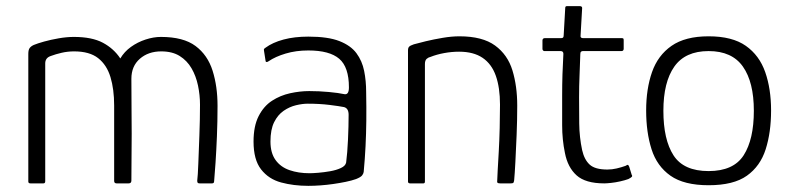

<svg xmlns="http://www.w3.org/2000/svg" viewBox="-20 -596 2568 624"><path d="M79 0Q72 0 72 -6V-421Q72 -434 76.5 -440Q81 -446 90 -450Q102 -455 123.5 -461Q145 -467 171 -471.5Q197 -476 220 -476Q279 -476 314.5 -457Q350 -438 371 -406Q384 -428 405.5 -443.5Q427 -459 453 -467.5Q479 -476 503 -476Q576 -476 615.5 -446.5Q655 -417 671 -366Q687 -315 687 -252Q687 -201 685 -153Q683 -105 680.5 -67.5Q678 -30 676 -8Q676 -3 674 -1.5Q672 0 669 0H629Q624 0 622.5 -2Q621 -4 621 -9Q623 -24 624.5 -64Q626 -104 628 -155.5Q630 -207 630 -256Q630 -287 623.5 -318Q617 -349 602.5 -374Q588 -399 564 -414Q540 -429 504 -429Q462 -429 434.5 -405Q407 -381 407 -340Q407 -284 407.5 -241Q408 -198 408 -161Q408 -124 407.5 -87.5Q407 -51 407 -9Q407 0 398 0H359Q351 0 351 -8V-253Q351 -306 339 -345.5Q327 -385 299 -407Q271 -429 221 -429Q200 -429 180.5 -424.5Q161 -420 145 -414Q127 -408 127 -390V-7Q127 0 121 0Z M982 8Q934 8 893.5 -3Q853 -14 828.5 -45.5Q804 -77 804 -136Q804 -186 820.5 -218.5Q837 -251 864 -268.5Q891 -286 923 -293Q955 -300 985 -300Q1017 -300 1049 -297Q1081 -294 1099 -290Q1114 -287 1114 -312Q1114 -378 1082.5 -405Q1051 -432 982 -432Q942 -432 908.5 -422Q875 -412 853 -397Q849 -394 846 -394.5Q843 -395 843 -399L838 -431Q837 -436 838.5 -437.5Q840 -439 843 -441Q866 -458 901.5 -467.5Q937 -477 982 -477Q1046 -477 1083 -462.5Q1120 -448 1138.5 -423Q1157 -398 1163.5 -365.5Q1170 -333 1170 -297Q1171 -246 1170.5 -203.5Q1170 -161 1168 -120.5Q1166 -80 1162 -37Q1161 -31 1156.5 -25.5Q1152 -20 1137 -14Q1123 -9 1103.5 -5Q1084 -1 1063 2Q1042 5 1021.5 6.5Q1001 8 982 8ZM986 -33Q996 -33 1014.5 -34.5Q1033 -36 1053 -39.5Q1073 -43 1088 -50Q1103 -57 1105 -68Q1109 -99 1111 -142.5Q1113 -186 1113 -223Q1113 -244 1098 -248Q1083 -251 1051 -255Q1019 -259 980 -259Q963 -259 942 -254Q921 -249 902 -236Q883 -223 871 -199Q859 -175 859 -136Q859 -99 875.5 -76Q892 -53 921 -43Q950 -33 986 -33Z M1313 0Q1306 0 1306 -6Q1306 -113 1306 -220Q1306 -327 1306 -434Q1306 -440 1309.5 -444Q1313 -448 1325 -452Q1339 -456 1364 -462Q1389 -468 1418.5 -473Q1448 -478 1473 -478Q1548 -478 1589 -448Q1630 -418 1645.5 -367Q1661 -316 1661 -253Q1661 -205 1659 -157Q1657 -109 1655 -70Q1653 -31 1651 -10Q1650 -3 1648 -1.5Q1646 0 1639 0H1606Q1599 0 1597 -2Q1595 -4 1596 -10Q1596 -17 1597.5 -42.5Q1599 -68 1601 -104Q1603 -140 1604 -180Q1605 -220 1605 -256Q1605 -311 1591.5 -349.5Q1578 -388 1548.5 -408Q1519 -428 1472 -428Q1448 -428 1423.5 -423.5Q1399 -419 1379 -411Q1373 -410 1367 -405Q1361 -400 1361 -388Q1361 -328 1361 -264Q1361 -200 1361 -135.5Q1361 -71 1361 -6Q1361 0 1356 0Z M1944 0Q1883 0 1854 -26Q1825 -52 1816 -99Q1807 -142 1807 -189Q1807 -236 1807 -286Q1807 -321 1808 -354Q1809 -387 1811 -421Q1811 -430 1802 -430H1749Q1747 -430 1745 -432Q1743 -434 1743 -437V-465Q1743 -468 1745 -470Q1747 -472 1750 -472H1803Q1808 -472 1810 -474Q1812 -476 1812 -482L1817 -570Q1817 -576 1822 -576H1865Q1868 -576 1870 -574.5Q1872 -573 1872 -570L1867 -483Q1866 -477 1868 -474.5Q1870 -472 1875 -472H2001Q2005 -472 2006 -470.5Q2007 -469 2007 -465V-437Q2007 -435 2005.5 -432.5Q2004 -430 2000 -430H1874Q1871 -430 1868.5 -428Q1866 -426 1866 -420Q1865 -386 1863.5 -351Q1862 -316 1862 -280Q1862 -239 1862.5 -194.5Q1863 -150 1872 -108Q1879 -77 1896.5 -61Q1914 -45 1954 -45Q1969 -45 1984 -48.5Q1999 -52 2013 -57Q2019 -61 2021 -60Q2023 -59 2025 -54L2033 -28Q2036 -24 2033 -21Q2030 -18 2022 -14Q2011 -10 1995.5 -6.5Q1980 -3 1965.5 -1.5Q1951 0 1944 0Z M2283 6Q2203 6 2159 -25Q2115 -56 2097.5 -111Q2080 -166 2080 -237Q2080 -307 2099 -361.5Q2118 -416 2162.5 -447Q2207 -478 2283 -478Q2360 -478 2404 -447Q2448 -416 2467 -361.5Q2486 -307 2486 -237Q2486 -166 2468.5 -111Q2451 -56 2407.5 -25Q2364 6 2283 6ZM2283 -40Q2364 -40 2397 -91.5Q2430 -143 2430 -236Q2430 -329 2394.5 -379.5Q2359 -430 2283 -430Q2207 -430 2171.5 -379.5Q2136 -329 2136 -236Q2136 -142 2169 -91Q2202 -40 2283 -40Z"/></svg>

Font: Glory Thin Light
Style: Regular
Weight: 300
Version: Version 1.011